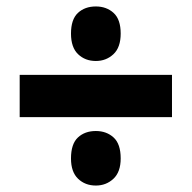

<svg xmlns="http://www.w3.org/2000/svg" viewBox="-20 -650 594 595"><path d="M277 -461Q244 -461 222 -482Q200 -503 200 -546Q200 -590 221.5 -610Q243 -630 277 -630Q310 -630 332 -610Q354 -590 354 -546Q354 -503 331.5 -482Q309 -461 277 -461ZM41 -287V-418H513V-287ZM277 -75Q244 -75 222 -96Q200 -117 200 -159Q200 -204 221.5 -224Q243 -244 277 -244Q310 -244 332 -224Q354 -204 354 -159Q354 -117 331.5 -96Q309 -75 277 -75Z"/></svg>

Font: Noto Sans Ethiopic SemiCondensed Black
Style: Regular
Weight: 900
Width: 4
Designer: Monotype Design Team
Foundry: Monotype Imaging Inc.
Version: Version 2.102; ttfautohint (v1.8.4.7-5d5b)